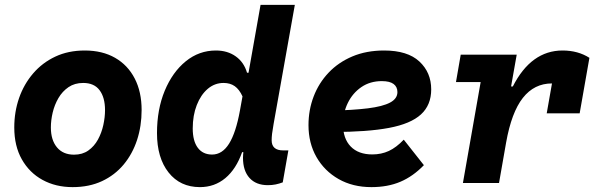

<svg xmlns="http://www.w3.org/2000/svg" viewBox="-20 -750 2440 787"><path d="M277.5 17Q208.5 17 154.5 -12.5Q100.5 -42 69.5 -96.8Q38.5 -151.5 38.5 -227.5Q38.5 -291.5 58.2 -348.2Q78 -405 115.8 -449Q153.5 -493 206.8 -518Q260 -543 327.5 -543Q399.5 -543 451.8 -513Q504 -483 532.2 -428.2Q560.5 -373.5 560.5 -299Q560.5 -233.5 541.8 -176.2Q523 -119 486.8 -75.5Q450.5 -32 398 -7.5Q345.5 17 277.5 17ZM283.5 -116Q318 -116 342.2 -133.2Q366.5 -150.5 381.5 -178Q396.5 -205.5 403.5 -237.5Q410.5 -269.5 410.5 -298.5Q410.5 -350.5 388.2 -380.2Q366 -410 321 -410Q286 -410 260.8 -392.8Q235.5 -375.5 219.5 -348Q203.5 -320.5 196 -288.8Q188.5 -257 188.5 -227.5Q188.5 -176 213.5 -146Q238.5 -116 283.5 -116Z M799.5 17Q718.5 17 671 -43Q623.5 -103 623.5 -204.5Q623.5 -301.5 655.2 -378Q687 -454.5 741.5 -498.8Q796 -543 865 -543Q912.5 -543 946.2 -519Q980 -495 992.5 -452H1032.5L990.5 -405.5L1048 -730H1188.5L1101.5 -242Q1097 -217 1095.2 -201.8Q1093.5 -186.5 1093.5 -175Q1093.5 -133.5 1141 -133.5H1162L1139 -2.5Q1124.5 3 1109.8 6Q1095 9 1078 9Q1029.5 9 1002.8 -20.5Q976 -50 976 -103.5Q976 -118 978.8 -133.8Q981.5 -149.5 988 -173.5L1012.5 -121L972.5 -126.5Q948 -57 903.8 -20Q859.5 17 799.5 17ZM849.5 -116.5Q891 -116.5 919 -161.2Q947 -206 963.5 -297L974 -355Q961 -383.5 942.2 -396.8Q923.5 -410 896.5 -410Q860 -410 831.5 -385.8Q803 -361.5 786.5 -319.2Q770 -277 770 -223.5Q770 -172 790.8 -144.2Q811.5 -116.5 849.5 -116.5Z M1502.5 17Q1426 17 1368 -16Q1310 -49 1277.2 -106.2Q1244.5 -163.5 1244.5 -237Q1244.5 -299 1265.5 -354.2Q1286.5 -409.5 1326.8 -452Q1367 -494.5 1424.5 -518.8Q1482 -543 1554.5 -543Q1650.5 -543 1699 -498Q1747.5 -453 1747.5 -383.5Q1747.5 -319.5 1705.5 -281Q1663.5 -242.5 1574.8 -225.8Q1486 -209 1345 -209L1337.5 -296.5Q1428 -298.5 1488.2 -306Q1548.5 -313.5 1578.8 -329.5Q1609 -345.5 1609 -372.5Q1609 -394 1593.2 -405.8Q1577.5 -417.5 1545 -417.5Q1497 -417.5 1461.2 -393Q1425.5 -368.5 1405.8 -328.2Q1386 -288 1386 -240.5Q1386 -182 1417.5 -149.5Q1449 -117 1506 -117Q1543 -117 1573.8 -131.2Q1604.5 -145.5 1635 -177.5L1717.5 -73Q1673 -27 1621.2 -5Q1569.5 17 1502.5 17Z M1877.5 0 1961.5 -478 2007 -413.5H1849L1868.5 -526H2098L2071.5 -376.5L2041.5 -395.5H2082Q2157 -543 2286 -543Q2349 -543 2396 -513L2344.5 -378.5Q2318.5 -394.5 2295.2 -401.2Q2272 -408 2242 -408Q2170 -408 2123.2 -348.8Q2076.5 -289.5 2054.5 -165.5L2025.5 0ZM2221 -285.5 2258.5 -498.5 2396 -513 2356 -285.5Z"/></svg>

Font: Google Sans Code
Style: Italic
Weight: 400
Italic angle: -10°
Monospace: yes
Designer: Google Sans Code Authors
Foundry: Google LLC
Version: Version 6.000